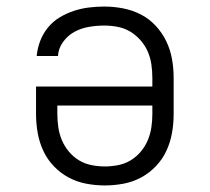

<svg xmlns="http://www.w3.org/2000/svg" viewBox="-20 -558 640 586"><path d="M300 8Q271 8 242.5 2.5Q214 -3 189 -16.5Q164 -30 144 -51Q124 -72 112 -98Q100 -124 95 -152.5Q90 -181 90 -210V-294H445V-320Q445 -341 442 -361.5Q439 -382 431 -400.5Q423 -419 409 -435Q395 -451 377.5 -461.5Q360 -472 339.5 -476Q319 -480 298 -480Q275 -480 251.5 -476Q228 -472 207.5 -461Q187 -450 172.5 -430Q158 -410 157 -387H92Q94 -410 102.5 -432.5Q111 -455 126 -473.5Q141 -492 161.5 -504.5Q182 -517 204.5 -524.5Q227 -532 250.5 -535Q274 -538 298 -538Q327 -538 355.5 -532.5Q384 -527 409.5 -514Q435 -501 455 -479.5Q475 -458 487.5 -432Q500 -406 505 -377.5Q510 -349 510 -320V-210Q510 -181 505 -152.5Q500 -124 488 -98Q476 -72 456 -51Q436 -30 411 -16.5Q386 -3 357.5 2.5Q329 8 300 8ZM300 -50Q320 -50 340.5 -54Q361 -58 378.5 -68.5Q396 -79 409.5 -95Q423 -111 431 -130Q439 -149 442 -169.5Q445 -190 445 -210V-236H155V-210Q155 -190 158 -169.5Q161 -149 169 -130Q177 -111 190.5 -95Q204 -79 221.5 -68.5Q239 -58 259.5 -54Q280 -50 300 -50Z"/></svg>

Font: Iosevka Slab Light Extended
Style: Regular
Weight: 300
Width: 7
Monospace: yes
Designer: Belleve Invis
Foundry: Belleve Invis
Version: Version 11.1.0; ttfautohint (v1.8.3)